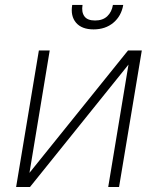

<svg xmlns="http://www.w3.org/2000/svg" viewBox="-20 -747 626 767"><path d="M97.7 -56.5 491.5 -545.5H546.5L455.6 0H412.3L493.3 -489L99.8 0H44.4L135.3 -545.5H178.6ZM431.1 -727.3H472.3Q464.8 -683.2 433.1 -656.4Q401.3 -629.6 353.7 -629.6Q306.5 -629.6 283.7 -656.4Q261 -683.2 268.5 -727.3H309.7Q305 -699.2 316.9 -682.2Q328.8 -665.1 359.7 -665.1Q390.6 -665.1 408.6 -682.2Q426.5 -699.2 431.1 -727.3Z"/></svg>

Font: Inter Extra Light  BETA
Style: Italic
Weight: 200
Italic angle: 9.39999°
Designer: Rasmus Andersson
Foundry: rsms
Version: Version 3.011;git-f93a4a705